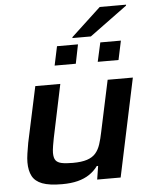

<svg xmlns="http://www.w3.org/2000/svg" viewBox="-60 -938 776 994"><g transform="rotate(-5 328.5 -440.5)"><path d="M222 8Q156 8 119.5 -6Q83 -20 68 -48.5Q53 -77 53 -120Q53 -140 57 -166.5Q61 -193 66 -221L128 -510H258L200 -234Q197 -220 193 -195.5Q189 -171 189 -158Q189 -131 198.5 -118.5Q208 -106 229.5 -101.5Q251 -97 287 -97Q333 -97 361.5 -106.5Q390 -116 406 -134.5Q422 -153 431 -180.5Q440 -208 447 -243L504 -510H635L527 0H405L416 -70H409Q391 -45 365 -27.5Q339 -10 304 -1Q269 8 222 8ZM461 -607 483 -706H590L569 -607ZM237 -607 258 -706H367L347 -607ZM341 -741 342 -746 496 -889H633L632 -884L437 -741Z"/></g></svg>

Font: Saira Expanded SemiBold
Style: Italic
Weight: 600
Width: 7
Italic angle: -12°
Designer: Hector Gatti with collaboration of the Omnibus-Type team
Foundry: Omnibus-Type
Version: Version 1.101